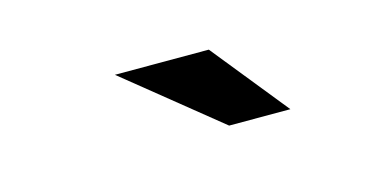

<svg xmlns="http://www.w3.org/2000/svg" viewBox="-32 -831 612 315"><g transform="rotate(-15 274.0 -673.5)"><path d="M329 -608.5 169.5 -737.5H329L433 -608.5Z"/></g></svg>

Font: Anybody UltraExpanded ExtraBold
Style: Italic
Weight: 800
Width: 9
Italic angle: -10°
Designer: Tyler Finck
Foundry: Etcetera Type Company
Version: Version 1.010; ttfautohint (v1.8.3) -l 8 -r 50 -G 200 -x 14 